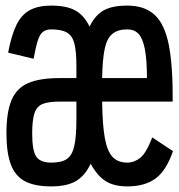

<svg xmlns="http://www.w3.org/2000/svg" viewBox="-20 -652 640 686"><path d="M163 14Q104 14 69 -4.5Q34 -23 18.5 -65Q3 -107 3 -175Q3 -252 21.5 -295Q40 -338 81.5 -355.5Q123 -373 193 -373H253V-416Q253 -467 246 -495.5Q239 -524 219.5 -535.5Q200 -547 163 -547Q146 -547 134.5 -539Q123 -531 115.5 -508.5Q108 -486 100 -442L9 -464Q21 -527 39 -563.5Q57 -600 87 -616Q117 -632 163 -632Q217 -632 248.5 -615Q280 -598 300 -557Q320 -598 350.5 -615Q381 -632 435 -632Q497 -632 533 -598.5Q569 -565 583.5 -489.5Q598 -414 597 -289H345Q346 -206 354.5 -159Q363 -112 382 -91.5Q401 -71 435 -71Q460 -71 481.5 -88.5Q503 -106 524 -161L598 -112Q574 -42 535.5 -14Q497 14 435 14Q388 14 358 -4.5Q328 -23 304 -67Q283 -23 250.5 -4.5Q218 14 163 14ZM163 -71Q200 -71 219 -84Q238 -97 245.5 -130.5Q253 -164 253 -225V-289H193Q155 -289 133.5 -281Q112 -273 103.5 -248.5Q95 -224 95 -175Q95 -114 109.5 -92.5Q124 -71 163 -71ZM345 -373H505Q505 -439 497.5 -477Q490 -515 475 -531Q460 -547 435 -547Q401 -547 381.5 -531Q362 -515 354 -477Q346 -439 345 -373Z"/></svg>

Font: Victor Mono SemiBold
Style: Regular
Weight: 600
Monospace: yes
Designer: Rune Bjørnerås
Version: Version 1.561;gftools[0.9.30]